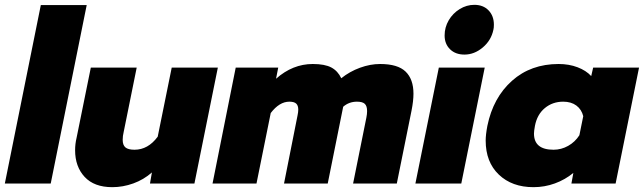

<svg xmlns="http://www.w3.org/2000/svg" viewBox="-30 -760 2666 795"><path d="M139 -739H329L180 0H-10Z M281 -138Q281 -164 287 -189L346 -480H536L482 -213Q478 -197 478 -181Q478 -159 489.5 -149.5Q501 -140 527 -140Q583 -140 623 -194L681 -480H872L775 0H591L599 -46Q565 -16 522 -0.5Q479 15 435 15Q360 15 320.5 -27.5Q281 -70 281 -138Z M946 -480H1122L1113 -434Q1182 -495 1265 -495Q1315 -495 1342 -480.5Q1369 -466 1383 -436Q1418 -464 1460.5 -479.5Q1503 -495 1544 -495Q1617 -495 1649.5 -463.5Q1682 -432 1682 -372Q1682 -342 1674 -302L1613 0H1432L1487 -273Q1490 -288 1490 -300Q1490 -321 1480.5 -330Q1471 -339 1448 -339Q1415 -339 1391 -318L1327 0H1146L1202 -282Q1205 -296 1205 -306Q1205 -323 1196.5 -331Q1188 -339 1168 -339Q1127 -339 1091 -292L1032 0H850Z M1811 -613Q1811 -647 1828 -676Q1845 -705 1873.5 -722.5Q1902 -740 1934 -740Q1971 -740 1993 -717Q2015 -694 2015 -658Q2015 -644 2013 -637Q2004 -593 1969 -563.5Q1934 -534 1893 -534Q1856 -534 1833.5 -556Q1811 -578 1811 -613ZM1787 -480H1977L1880 0H1690Z M1981 -178Q1981 -202 1988 -239Q2012 -356 2090 -425.5Q2168 -495 2283 -495Q2326 -495 2361.5 -481.5Q2397 -468 2418 -445L2426 -480H2616L2519 0H2336L2344 -44Q2310 -16 2267.5 -0.5Q2225 15 2179 15Q2090 15 2035.5 -37Q1981 -89 1981 -178ZM2369 -200 2385 -279Q2378 -307 2356.5 -323Q2335 -339 2302 -339Q2258 -339 2226 -312.5Q2194 -286 2185 -239Q2181 -217 2181 -207Q2181 -140 2262 -140Q2294 -140 2322.5 -156Q2351 -172 2369 -200Z"/></svg>

Font: Readiness ExtraBold
Style: Italic
Weight: 800
Italic angle: -12°
Designer: Katatrad Team
Foundry: CadsonDemak
Version: Version 1.00;January 16, 2020;FontCreator 12.0.0.2550 64-bit